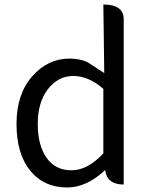

<svg xmlns="http://www.w3.org/2000/svg" viewBox="-20 -816 660 849"><path d="M277 13Q174 13 113 -62Q53 -137 53 -268Q53 -399 122 -478Q191 -557 288 -557Q333 -557 367 -541L441 -493L437 -796Q527 -796 527 -731V0Q453 0 445 -64Q363 13 277 13ZM296 -63Q368 -63 437 -138V-423Q372 -480 304 -480Q237 -480 192 -422Q147 -364 147 -268Q147 -173 186 -118Q225 -63 296 -63Z"/></svg>

Font: Swei Toothpaste CJK TC
Style: Regular
Weight: 400
Version: Version 1.0